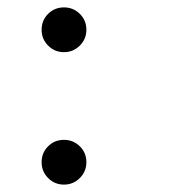

<svg xmlns="http://www.w3.org/2000/svg" viewBox="-20 -487 490 519"><path d="M153 -346Q127.5 -346 110 -363.8Q92.5 -381.5 92.5 -406.5Q92.5 -432 110 -449.5Q127.5 -467 153 -467Q178 -467 195.8 -449.5Q213.5 -432 213.5 -406.5Q213.5 -381.5 195.8 -363.8Q178 -346 153 -346ZM153 12Q127.5 12 110 -5.8Q92.5 -23.5 92.5 -48.5Q92.5 -74 110 -91.5Q127.5 -109 153 -109Q178 -109 195.8 -91.5Q213.5 -74 213.5 -48.5Q213.5 -23.5 195.8 -5.8Q178 12 153 12Z"/></svg>

Font: League Mono Condensed UltraLight
Style: Regular
Weight: 200
Width: 1
Designer: Tyler Finck
Foundry: The League of Moveable Type / Tyler Finck
Version: Version 2.210